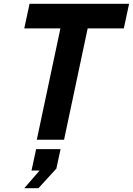

<svg xmlns="http://www.w3.org/2000/svg" viewBox="-20 -730 694 1003"><path d="M172.2 0 295.6 -581.6H106.8L134.4 -710H654.4L626.8 -581.6H438L314.6 0ZM106.8 253.2 187 160.8H144.6L168.8 49.2H296.4L274.4 150.8L180.8 253.2Z"/></svg>

Font: Geist Mono
Style: Italic
Weight: 400
Italic angle: -12°
Monospace: yes
Designer: Basement.studio, Andrés Briganti, Mateo Zaragoza
Foundry: Basement.studio, Vercel, Andrés Briganti, Guido Ferreyra, Mateo Zaragoza
Version: Version 1.500